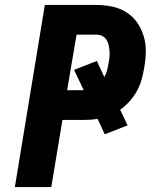

<svg xmlns="http://www.w3.org/2000/svg" viewBox="-20 -755 640 775"><path d="M187 0H40L161 -735H368Q401 -735 432.5 -728.5Q464 -722 490 -705.5Q516 -689 533.5 -664Q551 -639 560 -609Q569 -579 568.5 -546.5Q568 -514 562 -481Q558 -457 551.5 -433.5Q545 -410 532.5 -387.5Q520 -365 503 -346Q486 -327 465 -312L495 -249L403 -213L374 -275Q361 -273 348 -272Q335 -271 322 -271H232ZM318 -391 279 -473 371 -509 401 -444Q409 -458 412.5 -472Q416 -486 418 -500Q421 -513 422 -525.5Q423 -538 422 -550Q421 -562 418.5 -573.5Q416 -585 409.5 -595Q403 -605 392.5 -610Q382 -615 369 -615H289L251 -391Z"/></svg>

Font: Iosevka Heavy Extended Oblique
Style: Regular
Weight: 900
Width: 7
Italic angle: -9°
Monospace: yes
Designer: Belleve Invis
Foundry: Belleve Invis
Version: Version 32.5.0; ttfautohint (v1.8.4)